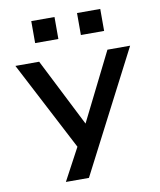

<svg xmlns="http://www.w3.org/2000/svg" viewBox="-97 -802 880 1058"><g transform="rotate(-10 343.5 -273.0)"><path d="M185 180 307 -48V49L22 -498H155L348 -117H347L537 -498H664L314 180ZM407 -603V-726H537V-603ZM151 -603V-726H281V-603Z"/></g></svg>

Font: Nunito Sans 7pt Expanded SemiBold
Style: Regular
Weight: 600
Width: 7
Designer: Vernon Adams
Foundry: Vernon Adams
Version: Version 3.101;gftools[0.9.27]